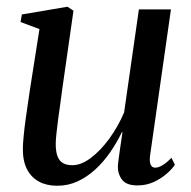

<svg xmlns="http://www.w3.org/2000/svg" viewBox="-20 -554 582 584"><path d="M154 11Q122 11 98.8 -1.5Q75.5 -14 62.5 -38.5Q49.5 -63 49.5 -100.5Q49.5 -114.5 51.8 -138.5Q54 -162.5 57.8 -189.8Q61.5 -217 65.2 -241.5Q69 -266 71 -281L100 -465.5L42.5 -487L46.5 -510L185 -533.5L203.5 -521.5L169 -280.5Q167 -262.5 163.5 -239.2Q160 -216 157 -192.5Q154 -169 151.8 -148.8Q149.5 -128.5 149.5 -116.5Q149.5 -93 155 -78.5Q160.5 -64 171.8 -57.8Q183 -51.5 200 -51.5Q226.5 -51.5 255.5 -73Q284.5 -94.5 311.5 -131Q338.5 -167.5 357.5 -212L402.5 -525.5H500L436.5 -81Q434 -63.5 438 -53.8Q442 -44 452 -44Q461.5 -44 474 -51.2Q486.5 -58.5 501.5 -74L512 -53Q504 -40.5 487.2 -25.8Q470.5 -11 447.8 -0.5Q425 10 398 10Q364.5 10 351.2 -7.5Q338 -25 338.5 -49Q338.5 -52.5 340 -64.2Q341.5 -76 343.8 -92Q346 -108 348.5 -124.2Q351 -140.5 352.5 -152L351 -152.5Q335 -119.5 314.5 -90Q294 -60.5 269.2 -38Q244.5 -15.5 215.8 -2.2Q187 11 154 11Z"/></svg>

Font: Merriweather 96pt
Style: Italic
Weight: 400
Italic angle: -7.8°
Version: Version 2.101